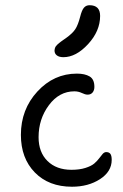

<svg xmlns="http://www.w3.org/2000/svg" viewBox="-20 -750 471 736"><path d="M223.1 -530.8Q207 -530.8 198 -537.6Q189 -544.4 189 -556.2Q189 -559.6 189.9 -563Q190.9 -566.4 191.9 -568.8Q192.9 -571.3 195.8 -574.5Q198.7 -577.6 200.4 -579.6Q202.1 -581.5 206.8 -585.2Q211.4 -588.9 214.1 -590.8Q216.8 -592.8 223.1 -597.2Q229.5 -601.6 232.9 -604Q258.8 -622.6 269 -638.7Q279.3 -654.8 287.1 -685.1Q293.5 -710.9 301.8 -720.5Q310.1 -730 323.2 -730Q363.8 -730 363.8 -689Q363.8 -630.9 317.6 -580.8Q271.5 -530.8 223.1 -530.8ZM255.9 -34.2Q167 -34.2 113.5 -88.9Q60.1 -143.6 60.1 -232.9Q60.1 -330.6 123.3 -399.2Q186.5 -467.8 274.9 -467.8Q305.2 -467.8 323.5 -457Q341.8 -446.3 341.8 -417Q341.8 -403.8 335 -395.5Q328.1 -387.2 315.9 -387.2Q306.6 -387.2 293.5 -393.6Q280.3 -399.9 265.1 -399.9Q207 -399.9 167.5 -346.9Q127.9 -293.9 127.9 -224.1Q127.9 -166.5 162.1 -132.8Q196.3 -99.1 253.9 -99.1Q284.7 -99.1 307.1 -106.2Q329.6 -113.3 341.1 -123Q352.5 -132.8 359.9 -142.8Q367.2 -152.8 373.5 -159.9Q379.9 -167 387.2 -167Q397.9 -167 403.1 -160.2Q408.2 -153.3 408.2 -137.2Q408.2 -92.3 363.3 -63.2Q318.4 -34.2 255.9 -34.2Z"/></svg>

Font: Shantell Sans Irregular Bouncy
Style: Regular
Weight: 300
Designer: Stephen Nixon, Anya Danilova, Shantell Martin
Foundry: Arrow Type
Version: Version 1.006;[9816181b4]